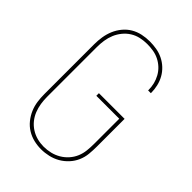

<svg xmlns="http://www.w3.org/2000/svg" viewBox="-221 -838 941 941"><g transform="rotate(45 250.0 -367.5)"><path d="M243 8Q218 8 193 2Q168 -4 146 -17.5Q124 -31 107.5 -51.5Q91 -72 81 -95.5Q71 -119 67.5 -144Q64 -169 64 -195V-540Q64 -566 68 -591.5Q72 -617 82 -641Q92 -665 109 -685.5Q126 -706 148 -719Q170 -732 195.5 -737.5Q221 -743 247 -743Q271 -743 294.5 -739Q318 -735 339.5 -724.5Q361 -714 378.5 -697.5Q396 -681 407.5 -660.5Q419 -640 424.5 -616.5Q430 -593 430 -570Q430 -569 430 -568.5Q430 -568 430 -567H411Q411 -568 411 -568.5Q411 -569 411 -569Q411 -591 406 -611.5Q401 -632 390.5 -651Q380 -670 364.5 -684.5Q349 -699 330 -708.5Q311 -718 290 -721.5Q269 -725 247 -725Q224 -725 201 -720Q178 -715 158 -702.5Q138 -690 123 -671.5Q108 -653 99 -631.5Q90 -610 86.5 -586.5Q83 -563 83 -540V-195Q83 -172 86.5 -149Q90 -126 98.5 -104.5Q107 -83 121.5 -65Q136 -47 155.5 -34.5Q175 -22 197.5 -16Q220 -10 243 -10Q267 -10 290 -15.5Q313 -21 333.5 -33Q354 -45 370 -63Q386 -81 395 -102.5Q404 -124 406.5 -147.5Q409 -171 409 -195V-369H250V-387H428V-195Q428 -169 425.5 -143Q423 -117 412.5 -93Q402 -69 384 -49.5Q366 -30 343.5 -17Q321 -4 295 2Q269 8 243 8Z"/></g></svg>

Font: iosevka_custom_sans_ss08 Thin
Style: Regular
Weight: 100
Designer: Belleve Invis
Foundry: Belleve Invis
Version: Version 10.3.0; ttfautohint (v1.8.3)